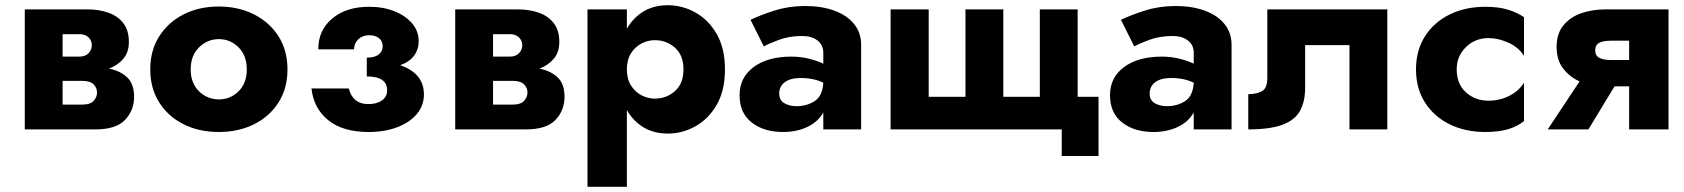

<svg xmlns="http://www.w3.org/2000/svg" viewBox="-20 -496 6457 736"><path d="M75 -460H316Q359 -460 395 -447.5Q431 -435 452.5 -407.5Q474 -380 474 -335Q474 -296 453 -271Q432 -246 398 -233Q442 -224 468 -199Q494 -174 494 -125Q494 -73 459.5 -36.5Q425 0 346 0H75ZM285 -365H220V-279H285Q307 -279 319.5 -292Q332 -305 332 -323Q332 -340 319.5 -352.5Q307 -365 285 -365ZM295 -186H220V-95H295Q326 -95 339 -109.5Q352 -124 352 -141Q352 -159 339 -172.5Q326 -186 295 -186Z M556 -230Q556 -303 590.5 -357Q625 -411 684 -441Q743 -471 819 -471Q894 -471 953.5 -441Q1013 -411 1047.5 -357Q1082 -303 1082 -230Q1082 -157 1047.5 -103Q1013 -49 953.5 -19.5Q894 10 819 10Q743 10 684 -19.5Q625 -49 590.5 -103Q556 -157 556 -230ZM711 -230Q711 -177 743 -146Q775 -115 819 -115Q863 -115 894.5 -146Q926 -177 926 -230Q926 -283 894.5 -314.5Q863 -346 819 -346Q775 -346 743 -314.5Q711 -283 711 -230Z M1393 10Q1294 10 1238 -35.5Q1182 -81 1174 -157H1317Q1332 -97 1392 -97Q1424 -97 1444 -111Q1464 -125 1464 -150Q1464 -203 1386 -203V-275Q1417 -275 1432 -287.5Q1447 -300 1447 -319Q1447 -338 1433 -349.5Q1419 -361 1396 -361Q1370 -361 1354 -346Q1338 -331 1337 -307H1200Q1200 -380 1253.5 -425Q1307 -470 1395 -470Q1450 -470 1493 -452.5Q1536 -435 1560.5 -405.5Q1585 -376 1585 -338Q1585 -307 1567.5 -283Q1550 -259 1514 -246Q1605 -215 1605 -134Q1605 -91 1577.5 -58.5Q1550 -26 1502 -8Q1454 10 1393 10Z M1725 -460H1966Q2009 -460 2045 -447.5Q2081 -435 2102.5 -407.5Q2124 -380 2124 -335Q2124 -296 2103 -271Q2082 -246 2048 -233Q2092 -224 2118 -199Q2144 -174 2144 -125Q2144 -73 2109.5 -36.5Q2075 0 1996 0H1725ZM1935 -365H1870V-279H1935Q1957 -279 1969.5 -292Q1982 -305 1982 -323Q1982 -340 1969.5 -352.5Q1957 -365 1935 -365ZM1945 -186H1870V-95H1945Q1976 -95 1989 -109.5Q2002 -124 2002 -141Q2002 -159 1989 -172.5Q1976 -186 1945 -186Z M2383 220H2232V-460H2383V-386Q2408 -429 2447.5 -452.5Q2487 -476 2540 -476Q2596 -476 2646 -448Q2696 -420 2727.5 -365.5Q2759 -311 2759 -230Q2759 -149 2727.5 -94.5Q2696 -40 2646 -12Q2596 16 2540 16Q2487 16 2447.5 -7.5Q2408 -31 2383 -74ZM2600 -230Q2600 -284 2567.5 -313Q2535 -342 2490 -342Q2464 -342 2439.5 -329.5Q2415 -317 2399 -292Q2383 -267 2383 -230Q2383 -193 2399 -168Q2415 -143 2439.5 -130.5Q2464 -118 2490 -118Q2535 -118 2567.5 -147Q2600 -176 2600 -230Z M2908 -318 2857 -420Q2896 -439 2950.5 -456Q3005 -473 3067 -473Q3129 -473 3177.5 -455.5Q3226 -438 3253.5 -404.5Q3281 -371 3281 -324V0H3136V-65Q3116 -29 3075 -9.5Q3034 10 2982 10Q2908 10 2861.5 -26.5Q2815 -63 2815 -131Q2815 -199 2869 -239Q2923 -279 3014 -279Q3049 -279 3081 -271Q3113 -263 3136 -252V-294Q3136 -323 3114 -340.5Q3092 -358 3055 -358Q3005 -358 2965 -343Q2925 -328 2908 -318ZM2967 -137Q2967 -112 2986.5 -100.5Q3006 -89 3033 -89Q3073 -89 3103 -108.5Q3133 -128 3136 -179Q3099 -197 3049 -197Q3010 -197 2988.5 -181Q2967 -165 2967 -137Z M3826 -125H3966V-460H4111V-125H4191V102H4050V0H3394V-460H3540V-125H3681V-460H3826Z M4328 -318 4277 -420Q4316 -439 4370.5 -456Q4425 -473 4487 -473Q4549 -473 4597.5 -455.5Q4646 -438 4673.5 -404.5Q4701 -371 4701 -324V0H4556V-65Q4536 -29 4495 -9.5Q4454 10 4402 10Q4328 10 4281.5 -26.5Q4235 -63 4235 -131Q4235 -199 4289 -239Q4343 -279 4434 -279Q4469 -279 4501 -271Q4533 -263 4556 -252V-294Q4556 -323 4534 -340.5Q4512 -358 4475 -358Q4425 -358 4385 -343Q4345 -328 4328 -318ZM4387 -137Q4387 -112 4406.5 -100.5Q4426 -89 4453 -89Q4493 -89 4523 -108.5Q4553 -128 4556 -179Q4519 -197 4469 -197Q4430 -197 4408.5 -181Q4387 -165 4387 -137Z M5298 -460V0H5153V-323H4983V-160Q4983 -106 4963 -70.5Q4943 -35 4895.5 -17.5Q4848 0 4765 0V-135Q4795 -135 4816.5 -146Q4838 -157 4838 -197V-460Z M5564 -230Q5564 -174 5599.5 -142Q5635 -110 5686 -110Q5728 -110 5764.5 -128Q5801 -146 5822 -179V-32Q5798 -12 5762 -1Q5726 10 5674 10Q5597 10 5537 -19.5Q5477 -49 5442.5 -103Q5408 -157 5408 -230Q5408 -303 5442.5 -357Q5477 -411 5537 -440.5Q5597 -470 5674 -470Q5726 -470 5762 -458.5Q5798 -447 5822 -430V-282Q5801 -315 5762 -332.5Q5723 -350 5686 -350Q5635 -350 5599.5 -315.5Q5564 -281 5564 -230Z M6069 0H5913L6035 -184Q5997 -201 5972 -233.5Q5947 -266 5947 -316Q5947 -368 5974 -400Q6001 -432 6043.5 -446Q6086 -460 6134 -460H6376V0H6225V-165H6169ZM6155 -266H6225V-340H6155Q6126 -340 6110.5 -332Q6095 -324 6095 -303Q6095 -283 6110.5 -274.5Q6126 -266 6155 -266Z"/></svg>

Font: Jost*
Style: Bold
Weight: 700
Version: Version 3.7